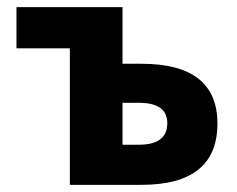

<svg xmlns="http://www.w3.org/2000/svg" viewBox="-20 -516 663 536"><path d="M175 0V-381H26V-496H322V-338H375Q587 -338 587 -171Q587 0 375 0ZM322 -112H368Q447 -112 447 -172Q447 -229 368 -229H322Z"/></svg>

Font: Toshiba Sans
Style: Bold
Weight: 700
Designer: Paul D. Hunt
Foundry: Toshiba Corporation
Version: Version 2.020;PS 2.0;hotconv 1.0.86;makeotf.lib2.5.63406